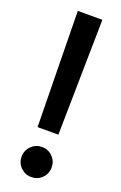

<svg xmlns="http://www.w3.org/2000/svg" viewBox="-145 -771 518 821"><g transform="rotate(20 114.5 -360.0)"><path d="M66.9 -201.7 58.6 -727.5H170.4L161.6 -201.7ZM114.3 8.3Q85.9 8.3 65.9 -11.5Q45.9 -31.2 45.9 -60.1Q45.9 -88.4 65.9 -108.4Q85.9 -128.4 114.3 -128.4Q143.1 -128.4 162.8 -108.4Q182.6 -88.4 182.6 -60.1Q182.6 -31.2 162.8 -11.5Q143.1 8.3 114.3 8.3Z"/></g></svg>

Font: Inter Display Medium
Style: Regular
Weight: 500
Designer: Rasmus Andersson
Foundry: rsms
Version: Version 4.001;git-9221beed3